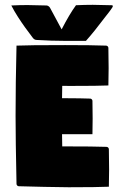

<svg xmlns="http://www.w3.org/2000/svg" viewBox="-20 -776 490 800"><path d="M44.9 -293Q44.9 -429.7 48.8 -585.9Q95.2 -588.1 251.5 -588.1Q362.1 -588.1 421.9 -585.9Q425.8 -585.9 428.7 -583Q431.6 -580.1 431.6 -576.2Q432.6 -516.6 432.6 -491.7Q432.6 -453.4 431.6 -419.9Q390.4 -418 276.4 -418Q255.9 -418 239.3 -418.2Q238.8 -384.5 238.5 -366.9Q325.9 -366.5 355.5 -365.2Q359.4 -365.2 362.3 -362.3Q365.2 -359.4 365.2 -355.5Q366 -315.4 366 -282Q366 -252 365.2 -216.8H238.5Q238.8 -199.7 239.3 -166H251Q370.6 -166 423.8 -164.1Q427.7 -164.1 430.7 -161.1Q433.6 -158.2 433.6 -154.3Q434.6 -94.7 434.6 -69.8Q434.6 -31.5 433.6 2Q387.2 4.2 266.1 4.2Q241.9 4.2 163.2 2.6Q84.5 1 58.6 0Q54.7 0 51.8 -2.9Q48.8 -5.9 48.8 -9.8Q44.9 -193.4 44.9 -293ZM27.1 -753.2Q61.5 -754.9 94.2 -754.9Q121.1 -754.9 173.6 -753.2Q177.5 -753.2 181.9 -750.4Q186.3 -747.6 188.5 -743.4Q196.8 -727.5 212.9 -698.1Q229 -668.7 236.8 -653.6Q269 -716.3 296.6 -754.2Q333.3 -755.9 366.5 -755.9Q394.5 -755.9 445.1 -754.2Q450.2 -754.2 450.2 -750Q450.2 -748.5 447.8 -744.5Q445.3 -740.5 441.2 -734.9Q437 -729.2 433.2 -724.2Q429.4 -719.2 424.9 -713.6Q420.4 -708 419.2 -706.3Q372.6 -644.3 338.1 -605.7H252.7Q195.1 -605.7 131.6 -609.6Q123 -610.1 116.7 -618.4Q96.7 -644.8 84 -662.4Q71.3 -679.9 54.9 -705.3Q38.6 -730.7 27.1 -753.2Z"/></svg>

Font: Digitalt
Style: Medium
Weight: 500
Designer: gluk
Foundry: gluk
Version: Version 0.60